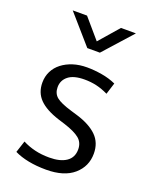

<svg xmlns="http://www.w3.org/2000/svg" viewBox="-133 -763 667 845"><g transform="rotate(20 200.5 -340.5)"><path d="M324 -396Q295 -410 268.5 -416Q242 -422 213 -422Q162 -422 137 -402Q112 -382 112 -350Q112 -321 131.5 -304.5Q151 -288 205 -272L235 -263Q297 -244 329.5 -212Q362 -180 362 -129Q362 -69 317 -30Q272 9 188 9Q143 9 105 1.5Q67 -6 39 -20L57 -75Q84 -61 115 -53.5Q146 -46 183 -46Q234 -46 262.5 -65.5Q291 -85 291 -123Q291 -155 268.5 -173.5Q246 -192 196 -208L164 -218Q102 -238 72 -268.5Q42 -299 42 -346Q42 -375 54 -399Q66 -423 88 -440Q110 -457 139.5 -466.5Q169 -476 205 -476Q238 -476 274 -470Q310 -464 341 -450ZM59 -690H126L205 -598L285 -690H355L235 -556H176Z"/></g></svg>

Font: Mukta Mahee Light
Style: Regular
Weight: 300
Designer: Shuchita Grover, Noopur Datye, Girish Dalvi, Yashodeep Gholap
Foundry: Ek Type
Version: Version 2.538;PS 1.000;hotconv 16.6.51;makeotf.lib2.5.65220;